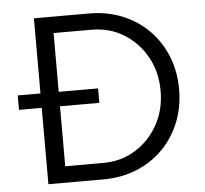

<svg xmlns="http://www.w3.org/2000/svg" viewBox="-51 -753 861 807"><g transform="rotate(-5 380.0 -350.0)"><path d="M121 0V-322H25V-383H121V-700H353Q430 -700 494.5 -673.5Q559 -647 605.5 -599.5Q652 -552 677.5 -488.5Q703 -425 703 -350Q703 -275 677.5 -211.5Q652 -148 605.5 -100.5Q559 -53 494.5 -26.5Q430 0 353 0ZM198 -69H358Q434 -69 494 -106Q554 -143 589.5 -206.5Q625 -270 625 -350Q625 -430 589.5 -493.5Q554 -557 494 -594Q434 -631 358 -631H198V-383H364V-322H198Z"/></g></svg>

Font: Red Hat Text VF
Style: Regular
Weight: 400
Designer: Pentagram, MCKL
Foundry: Pentagram, MCKL
Version: Version 1.023